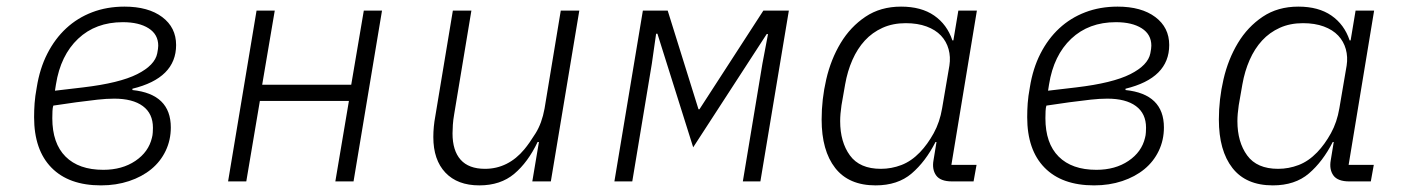

<svg xmlns="http://www.w3.org/2000/svg" viewBox="-20 -548 4240 580"><path d="M285 12Q188 12 135.5 -41.5Q83 -95 83 -194Q83 -215 84.5 -236Q86 -257 91 -284Q100 -341 123 -386Q146 -431 180 -462.5Q214 -494 258.5 -511Q303 -528 356 -528Q428 -528 470 -496.5Q512 -465 512 -412Q512 -312 380 -280V-276Q496 -264 496 -163Q496 -125 480.5 -92.5Q465 -60 437 -37Q409 -14 370 -1Q331 12 285 12ZM292 -35Q349 -35 389 -62Q429 -89 439 -132Q441 -139 441.5 -148Q442 -157 442 -162Q442 -205 411.5 -227.5Q381 -250 325 -250Q302 -250 275 -247Q248 -244 210 -239L141 -229Q139 -223 138.5 -212.5Q138 -202 138 -191Q138 -115 178 -75Q218 -35 292 -35ZM231 -284Q341 -297 394.5 -324Q448 -351 455 -387Q458 -402 458 -410Q458 -444 429 -462.5Q400 -481 351 -481Q269 -481 216 -431Q163 -381 149 -293L146 -274Z M755 -516H810L772 -292H1041L1079 -516H1134L1048 0H993L1034 -243H765L724 0H669Z M1608 -119H1604Q1575 -58 1533.5 -23Q1492 12 1428 12Q1362 12 1325.5 -26.5Q1289 -65 1289 -134Q1289 -165 1295 -197L1348 -516H1404L1352 -203Q1349 -186 1348 -171Q1347 -156 1347 -145Q1347 -93 1371.5 -65.5Q1396 -38 1445 -38Q1480 -38 1510 -53Q1540 -68 1564 -97Q1579 -115 1598 -145.5Q1617 -176 1625 -220L1674 -516H1730L1644 0H1588Z M1922 -516H1997L2090 -218H2093L2286 -516H2363L2277 0H2224L2283 -355L2300 -445H2296L2074 -103L1966 -446H1962L1949 -355L1890 0H1836Z M2625 12Q2544 12 2503 -40.5Q2462 -93 2462 -187Q2462 -248 2476 -308.5Q2490 -369 2519.5 -418Q2549 -467 2594.5 -497.5Q2640 -528 2702 -528Q2763 -528 2802 -501Q2841 -474 2857 -426H2860L2875 -516H2931L2854 -50H2930L2921 0H2856Q2821 0 2808 -18Q2795 -36 2800 -64L2809 -119H2806Q2776 -60 2734 -24Q2692 12 2625 12ZM2641 -38Q2673 -38 2703 -49.5Q2733 -61 2759 -88Q2782 -112 2800.5 -145.5Q2819 -179 2826 -221L2848 -350Q2852 -376 2845.5 -399.5Q2839 -423 2822.5 -440.5Q2806 -458 2779 -468Q2752 -478 2716 -478Q2677 -478 2646 -464Q2615 -450 2592.5 -425.5Q2570 -401 2555 -367Q2540 -333 2533 -293L2522 -230Q2520 -216 2519 -204.5Q2518 -193 2518 -182Q2518 -119 2547.5 -78.5Q2577 -38 2641 -38Z M3285 12Q3188 12 3135.5 -41.5Q3083 -95 3083 -194Q3083 -215 3084.5 -236Q3086 -257 3091 -284Q3100 -341 3123 -386Q3146 -431 3180 -462.5Q3214 -494 3258.5 -511Q3303 -528 3356 -528Q3428 -528 3470 -496.5Q3512 -465 3512 -412Q3512 -312 3380 -280V-276Q3496 -264 3496 -163Q3496 -125 3480.5 -92.5Q3465 -60 3437 -37Q3409 -14 3370 -1Q3331 12 3285 12ZM3292 -35Q3349 -35 3389 -62Q3429 -89 3439 -132Q3441 -139 3441.5 -148Q3442 -157 3442 -162Q3442 -205 3411.5 -227.5Q3381 -250 3325 -250Q3302 -250 3275 -247Q3248 -244 3210 -239L3141 -229Q3139 -223 3138.5 -212.5Q3138 -202 3138 -191Q3138 -115 3178 -75Q3218 -35 3292 -35ZM3231 -284Q3341 -297 3394.5 -324Q3448 -351 3455 -387Q3458 -402 3458 -410Q3458 -444 3429 -462.5Q3400 -481 3351 -481Q3269 -481 3216 -431Q3163 -381 3149 -293L3146 -274Z M3825 12Q3744 12 3703 -40.5Q3662 -93 3662 -187Q3662 -248 3676 -308.5Q3690 -369 3719.5 -418Q3749 -467 3794.5 -497.5Q3840 -528 3902 -528Q3963 -528 4002 -501Q4041 -474 4057 -426H4060L4075 -516H4131L4054 -50H4130L4121 0H4056Q4021 0 4008 -18Q3995 -36 4000 -64L4009 -119H4006Q3976 -60 3934 -24Q3892 12 3825 12ZM3841 -38Q3873 -38 3903 -49.5Q3933 -61 3959 -88Q3982 -112 4000.5 -145.5Q4019 -179 4026 -221L4048 -350Q4052 -376 4045.5 -399.5Q4039 -423 4022.5 -440.5Q4006 -458 3979 -468Q3952 -478 3916 -478Q3877 -478 3846 -464Q3815 -450 3792.5 -425.5Q3770 -401 3755 -367Q3740 -333 3733 -293L3722 -230Q3720 -216 3719 -204.5Q3718 -193 3718 -182Q3718 -119 3747.5 -78.5Q3777 -38 3841 -38Z"/></svg>

Font: IBM Plex Mono Light
Style: Italic
Weight: 300
Italic angle: -9°
Monospace: yes
Designer: Mike Abbink, Paul van der Laan, Pieter van Rosmalen
Foundry: Bold Monday
Version: Version 2.3